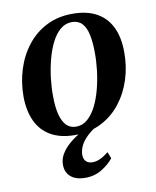

<svg xmlns="http://www.w3.org/2000/svg" viewBox="-84 -601 712 879"><g transform="rotate(-10 272.0 -161.0)"><path d="M312.5 -536.5Q381 -536.5 426.2 -511Q471.5 -485.5 494 -437.5Q516.5 -389.5 516.5 -322Q517 -256.5 497.8 -196.2Q478.5 -136 441.8 -89Q405 -42 351.8 -14.8Q298.5 12.5 230 12.5Q162.5 12.5 117.2 -13.5Q72 -39.5 49.8 -87.5Q27.5 -135.5 27 -201Q27 -268 46.2 -328.5Q65.5 -389 102.5 -436Q139.5 -483 192.5 -509.8Q245.5 -536.5 312.5 -536.5ZM304 -499.5Q273.5 -499.5 250 -479.5Q226.5 -459.5 209.5 -425.8Q192.5 -392 181.5 -350.2Q170.5 -308.5 165.2 -264.5Q160 -220.5 160.5 -180.5Q160.5 -130 169.5 -95Q178.5 -60 196.2 -42.2Q214 -24.5 241 -24.5Q271 -24.5 294.2 -44.8Q317.5 -65 334.5 -98.8Q351.5 -132.5 362.5 -174.2Q373.5 -216 378.8 -260Q384 -304 383.5 -343.5Q383.5 -392 376 -427Q368.5 -462 351 -480.8Q333.5 -499.5 304 -499.5ZM242 213.5Q198.5 213.5 174.5 193Q150.5 172.5 150.5 137Q150.5 112 163.2 89.5Q176 67 197.5 47.5Q219 28 245.8 11.8Q272.5 -4.5 300.5 -18L319.5 -31.5L349 -20.5Q312.5 0.5 289.8 21.8Q267 43 256.5 64.2Q246 85.5 245.5 107Q245.5 127 256.2 138Q267 149 286 149Q305 149 323.5 140.2Q342 131.5 361.5 115.5L373.5 145.5Q355 170 320.5 191.8Q286 213.5 242 213.5Z"/></g></svg>

Font: Merriweather 96pt SemiBold
Style: Italic
Weight: 600
Italic angle: -7.8°
Version: Version 2.101